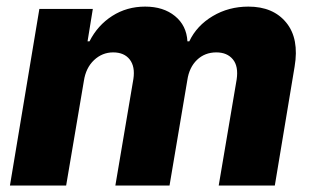

<svg xmlns="http://www.w3.org/2000/svg" viewBox="-20 -573 966 593"><path d="M10.7 0 101.6 -545.5H266.7L250.4 -445.3H256.4Q281.6 -495 326.7 -523.8Q371.8 -552.6 428.3 -552.6Q484.7 -552.6 520.4 -523.4Q556.1 -494.3 558.9 -445.3H564.6Q587.7 -494 637.1 -523.3Q686.4 -552.6 747.2 -552.6Q823.9 -552.6 864.2 -503Q904.5 -453.5 889.9 -367.2L828.8 0H655.5L710.9 -327.4Q717 -368.3 699.2 -389.7Q681.5 -411.2 648.1 -411.2Q612.6 -411.2 588.4 -388Q564.3 -364.7 558.6 -325.6L503.6 0H336.3L392 -329.2Q397.7 -367.2 380.7 -389.2Q363.6 -411.2 329.5 -411.2Q295.8 -411.2 270.4 -387.3Q245 -363.3 239 -322.8L184.3 0Z"/></svg>

Font: Inter UI Extra Bold
Style: Italic
Weight: 800
Italic angle: 9.39999°
Designer: Rasmus Andersson
Foundry: rsms
Version: 3.2;8d6f07862